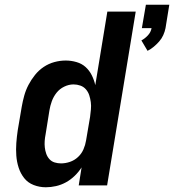

<svg xmlns="http://www.w3.org/2000/svg" viewBox="-20 -784 736 812"><path d="M604 -569 578 -613Q593 -621 605.5 -634.5Q618 -648 621 -665H580L597 -764H696L680 -665Q677 -650 670.5 -635.5Q664 -621 653.5 -609Q643 -597 630.5 -586.5Q618 -576 604 -569ZM174 8Q147 8 122.5 -1.5Q98 -11 82.5 -30.5Q67 -50 59 -74.5Q51 -99 49 -125.5Q47 -152 49 -179Q51 -206 55 -233L72 -333Q76 -356 82.5 -379.5Q89 -403 100.5 -425Q112 -447 128 -467Q144 -487 165 -501Q186 -515 210 -521.5Q234 -528 258 -528Q281 -528 303.5 -521.5Q326 -515 342 -500.5Q358 -486 368 -466Q378 -446 383 -424L434 -735H554L433 0H313L325 -76Q313 -57 296 -40.5Q279 -24 259 -13Q239 -2 217 3Q195 8 174 8ZM238 -93Q257 -93 276 -99.5Q295 -106 310 -120Q325 -134 333 -152.5Q341 -171 344 -190L361 -290Q363 -306 364.5 -321.5Q366 -337 364 -352Q362 -367 357.5 -381Q353 -395 343.5 -406Q334 -417 320 -422Q306 -427 291 -427Q271 -427 251.5 -417.5Q232 -408 219 -391.5Q206 -375 199 -355.5Q192 -336 189 -317L173 -217Q170 -202 169 -188Q168 -174 169.5 -160.5Q171 -147 175.5 -134Q180 -121 189 -111Q198 -101 211 -97Q224 -93 238 -93Z"/></svg>

Font: Iosevka SS04 Extended
Style: Bold Italic
Weight: 700
Width: 7
Italic angle: -9°
Monospace: yes
Designer: Belleve Invis
Foundry: Belleve Invis
Version: Version 19.0.0; ttfautohint (v1.8.4)